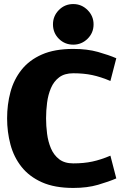

<svg xmlns="http://www.w3.org/2000/svg" viewBox="-20 -917 593 946"><path d="M341 -112Q393 -112 435 -121Q477 -130 524 -150L553 -38Q516 -22 463 -6.5Q410 9 341 9Q249 9 186.5 -19Q124 -47 86 -95Q48 -143 31.5 -205Q15 -267 15 -334Q15 -402 31.5 -463.5Q48 -525 86 -573Q124 -621 186.5 -648.5Q249 -676 341 -676Q410 -676 463 -661Q516 -646 553 -630L524 -518Q477 -538 435 -547Q393 -556 341 -556Q298 -556 271.5 -536Q245 -516 231 -483Q217 -450 212 -411Q207 -372 207 -334Q207 -297 212 -258Q217 -219 231 -186Q245 -153 271.5 -132.5Q298 -112 341 -112ZM341 -697Q299 -697 270 -726Q241 -755 241 -797Q241 -838 270 -867.5Q299 -897 341 -897Q382 -897 411.5 -867.5Q441 -838 441 -797Q441 -755 411.5 -726Q382 -697 341 -697Z"/></svg>

Font: Epunda Sans Black
Style: Regular
Weight: 900
Designer: Simon Atzbach
Foundry: typofactur
Version: Version 2.204; ttfautohint (v1.8.4.7-5d5b)